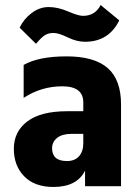

<svg xmlns="http://www.w3.org/2000/svg" viewBox="-20 -740 556 763"><path d="M123 -566 58 -630Q74 -664 105.5 -688Q137 -712 173.5 -712Q210 -712 250.5 -694.5Q291 -677 310 -677Q358 -677 380 -720L454 -659Q412 -574 318 -574Q285 -574 249 -591.5Q213 -609 193 -609Q173 -609 159 -600.5Q145 -592 123 -566ZM192 3Q118 3 76.5 -39Q35 -81 35 -149Q35 -217 88.5 -257.5Q142 -298 247 -298H311V-333Q311 -397 227.5 -397Q144 -397 74 -351V-482Q134 -516 244.5 -516Q355 -516 408 -469.5Q461 -423 461 -325V0H318V-62Q286 3 192 3ZM246 -100Q277 -100 294 -119Q311 -138 311 -171V-208H264Q227 -208 207 -192Q187 -176 187 -151Q187 -100 246 -100Z"/></svg>

Font: Hind Colombo
Style: Bold
Weight: 700
Designer: Jyotish Sonowal, Aditi Pimprikar
Foundry: Indian Type Foundry
Version: Version 1.000;PS 1.0;hotconv 1.0.86;makeotf.lib2.5.63406; tt